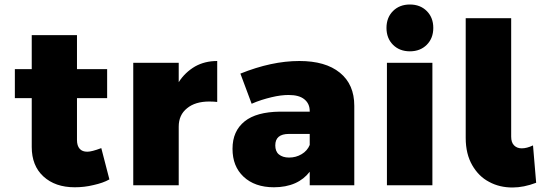

<svg xmlns="http://www.w3.org/2000/svg" viewBox="-20 -823 2418 853"><path d="M466 -26 430 -165C401 -154 381 -149 368 -149C353 -149 342 -153 334 -162C326 -171 322 -184 322 -201V-387H456V-516H322V-667H121V-516H46V-387H121V-170C121 -115 138 -71 173 -39C208 -7 254 9 312 9C340 9 368 6 396 -1C423 -7 447 -15 466 -26Z M847 -528C818 -511 793 -488 774 -458V-544H572V0H774V-260C774 -295 786 -322 811 -342C835 -362 868 -372 910 -372C925 -372 937 -371 945 -370V-552C908 -552 876 -544 847 -528Z M1490 -500C1447 -535 1387 -552 1310 -552C1227 -552 1140 -533 1048 -496L1098 -362C1127 -375 1157 -384 1186 -391C1215 -398 1240 -401 1262 -401C1293 -401 1316 -395 1332 -382C1348 -369 1356 -352 1356 -329V-327H1223C1154 -326 1102 -312 1067 -284C1031 -255 1013 -215 1013 -162C1013 -110 1029 -69 1062 -38C1095 -7 1140 9 1197 9C1232 9 1264 3 1291 -9C1318 -21 1339 -38 1356 -60V0H1554V-353C1554 -416 1533 -465 1490 -500ZM1320 -138C1303 -128 1285 -123 1264 -123C1245 -123 1230 -128 1219 -137C1208 -146 1203 -160 1203 -177C1203 -211 1223 -228 1264 -228H1356V-179C1349 -162 1337 -148 1320 -138Z M1699 -544V0H1901V-544ZM1876 -774C1857 -793 1832 -803 1801 -803C1770 -803 1745 -793 1726 -774C1707 -755 1697 -730 1697 -699C1697 -668 1707 -643 1726 -624C1745 -605 1770 -595 1801 -595C1832 -595 1857 -605 1876 -624C1895 -643 1905 -668 1905 -699C1905 -730 1895 -755 1876 -774Z M2264 -177C2255 -186 2251 -199 2251 -216V-742H2049V-210C2049 -162 2059 -122 2078 -89C2097 -56 2122 -31 2153 -15C2184 2 2219 10 2257 10C2290 10 2325 3 2362 -11L2348 -177C2329 -168 2313 -164 2298 -164C2284 -164 2273 -168 2264 -177Z"/></svg>

Font: Argentum Sans ExtraBold
Style: Regular
Weight: 800
Designer: Julieta Ulanovsky
Foundry: Julieta Ulanovsky
Version: Version 5.001;February 15, 2019;FontCreator 11.5.0.2425 64-b